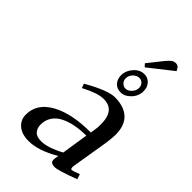

<svg xmlns="http://www.w3.org/2000/svg" viewBox="-241 -876 965 965"><g transform="rotate(45 242.0 -393.5)"><path d="M58.1 -78.1Q58.1 -156.2 137.5 -200.7Q216.8 -245.1 353 -245.1L356.9 -269Q359.9 -283.7 359.9 -309.1Q359.9 -360.8 339.8 -385.5Q319.8 -410.2 278.8 -410.2Q237.3 -410.2 163.1 -371.1L154.8 -394Q263.7 -456.1 313 -456.1Q379.4 -456.1 414.3 -423.1Q449.2 -390.1 449.2 -325.2Q449.2 -304.7 443.8 -264.2L411.1 -64.9Q408.2 -43.9 418 -43.9Q427.2 -43.9 461.9 -58.1L471.2 -30.8Q371.6 6.8 347.2 6.8Q316.9 6.8 316.9 -15.1Q316.9 -25.4 318.8 -35.2L320.8 -45.9Q230.5 6.8 162.1 6.8Q113.8 6.8 85.9 -16.8Q58.1 -40.5 58.1 -78.1ZM146 -94.2Q146 -70.3 160.2 -53.7Q174.3 -37.1 207 -37.1Q234.9 -37.1 268.6 -49.6Q302.2 -62 326.2 -76.2L348.1 -217.8Q306.6 -217.8 271.2 -210.9Q235.8 -204.1 207.3 -189.9Q178.7 -175.8 162.4 -151.4Q146 -127 146 -94.2ZM256.8 -556.2Q256.8 -588.9 280.8 -616Q304.7 -643.1 336.9 -643.1Q361.3 -643.1 377.7 -625Q394 -606.9 394 -580.1Q394 -544.9 369.4 -519Q344.7 -493.2 315.9 -493.2Q289.1 -493.2 272.9 -511Q256.8 -528.8 256.8 -556.2ZM284.2 -561Q284.2 -545.9 294.9 -534.9Q305.7 -523.9 319.8 -523.9Q336.9 -523.9 351.6 -539.8Q366.2 -555.7 366.2 -575.2Q366.2 -590.3 356.4 -601.1Q346.7 -611.8 332 -611.8Q314.5 -611.8 299.3 -596.7Q284.2 -581.5 284.2 -561ZM298.8 -683.1 361.8 -762.2Q377.4 -780.8 387 -787.4Q396.5 -793.9 410.2 -793.9Q414.6 -793.9 418.9 -792.2Q423.3 -790.5 425.8 -789.1L428.2 -787.1L439.9 -768.1L313 -668Z"/></g></svg>

Font: Dehuti Alt
Style: Bold-Italic
Weight: 700
Version: Version 1.2